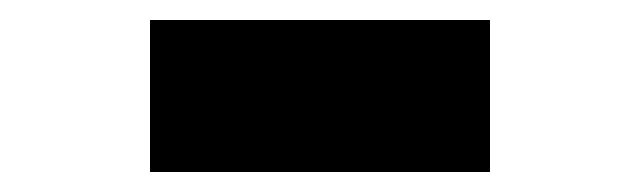

<svg xmlns="http://www.w3.org/2000/svg" viewBox="-20 -388 640 192"><path d="M130 -216V-368H470V-216Z"/></svg>

Font: Geist Mono UltraBlack
Style: Regular
Weight: 900
Monospace: yes
Designer: Basement.studio, Andrés Briganti, Mateo Zaragoza
Foundry: Basement.studio, Vercel, Andrés Briganti, Guido Ferreyra, Mateo Zaragoza
Version: Version 1.400; ttfautohint (v1.8.4.7-5d5b)